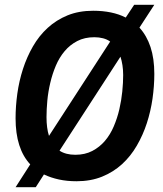

<svg xmlns="http://www.w3.org/2000/svg" viewBox="-20 -743 678 800"><path d="M106 -58.1Q44.9 -123.5 44.9 -250Q44.9 -300.3 52.2 -353Q59.6 -405.8 75.7 -455.6Q91.8 -505.4 117.2 -549.6Q142.6 -593.8 178.5 -626.7Q214.4 -659.7 261.5 -679Q308.6 -698.2 368.2 -698.2Q407.7 -698.2 441.9 -691.2Q476.1 -684.1 503.9 -669.9L539.1 -723.1H623L561 -627.9Q591.3 -594.7 607.2 -546.9Q623 -499 623 -435.1Q623 -384.8 615.5 -332Q607.9 -279.3 591.8 -229.7Q575.7 -180.2 550 -136Q524.4 -91.8 488.3 -58.8Q452.1 -25.9 405 -6.8Q357.9 12.2 298.8 12.2Q259.3 12.2 225.6 4.9Q191.9 -2.4 163.1 -16.1L128.9 37.1H44.9ZM439 -569.8Q426.3 -579.1 409.4 -583.5Q392.6 -587.9 373 -587.9Q332.5 -587.9 302 -572Q271.5 -556.2 249.3 -529.8Q227.1 -503.4 212.6 -469.2Q198.2 -435.1 189.5 -397.9Q180.7 -360.8 177.2 -323.7Q173.8 -286.6 173.8 -254.9Q173.8 -232.4 176.3 -213.1Q178.7 -193.8 184.1 -176.8ZM228 -115.2Q253.9 -98.1 293.9 -98.1Q334 -98.1 364.5 -114Q395 -129.9 417.2 -156Q439.5 -182.1 454.1 -216.6Q468.8 -251 477.3 -287.8Q485.8 -324.7 489.5 -361.6Q493.2 -398.4 493.2 -430.2Q493.2 -452.1 490.2 -471.2Q487.3 -490.2 481.9 -506.8Z"/></svg>

Font: Archivo Narrow
Style: Bold Italic
Weight: 700
Italic angle: -8°
Designer: Hector Gatti
Foundry: Hector Gatti
Version: 1.002; ttfautohint (v0.8)